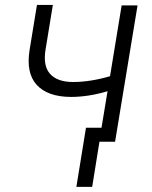

<svg xmlns="http://www.w3.org/2000/svg" viewBox="-20 -567 608 768"><path d="M530.2 -545.5 440.3 0H377.8L348.7 180.4H285.5L323.9 -56.1H386L410.2 -202.1Q333.5 -179.3 263.8 -179.3Q170.5 -179.7 126.8 -227.6Q83.1 -275.6 98.7 -369.3L127.8 -547.2H191.4L162.3 -369.3Q151.3 -303.3 180.6 -271.1Q209.9 -239 272 -239Q340.9 -239 420.1 -262.1L466.6 -545.5Z"/></svg>

Font: Karasuma Gothic
Style: Light Italic
Weight: 300
Italic angle: 9.39998°
Designer: Rasmus Andersson / Ryoko Nishizuka
Foundry: rsms
Version: Version 1.00